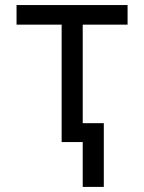

<svg xmlns="http://www.w3.org/2000/svg" viewBox="-20 -566 574 765"><path d="M45.9 -467.8V-545.9H488.3V-467.8H309.6V0H225.6V-467.8ZM393.6 -75.2V178.7H309.6V-75.2Z"/></svg>

Font: Inter V
Style: 
Weight: 400
Designer: Rasmus Andersson
Foundry: rsms
Version: Version 4.000;git-a3f224843